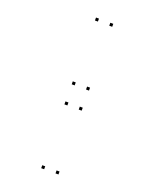

<svg xmlns="http://www.w3.org/2000/svg" viewBox="-182 -912 983 1223"><g transform="rotate(20 310.0 -300.5)"><path d="M368.5 -791V-811H348.5V-791ZM271.5 -791V-811H251.5V-791ZM271.5 -358.5V-378.5H251.5V-358.5ZM368.5 -358.5V-378.5H348.5V-358.5ZM368.5 -222.5V-242.5H348.5V-222.5ZM271.5 -222.5V-242.5H251.5V-222.5ZM271.5 210V190H251.5V210ZM368.5 210V190H348.5V210Z"/></g></svg>

Font: Monaspace Krypton Dots Var
Style: Regular
Weight: 400
Designer: Riley Cran and the Lettermatic Team
Version: Version 1.100 (Monaspace Krypton Dots)